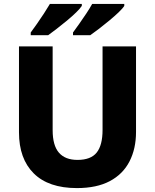

<svg xmlns="http://www.w3.org/2000/svg" viewBox="-20 -951 792 981"><path d="M675 -277Q675 -191 641.5 -126Q608 -61 541 -25.5Q474 10 373 10Q228 10 152.5 -65Q77 -140 77 -275V-714H249V-286Q249 -208 281 -171Q313 -134 376 -134Q444 -134 474 -171.5Q504 -209 504 -287V-714H675ZM615 -921Q607 -908 586 -888Q565 -868 538.5 -846Q512 -824 486 -804Q460 -784 441 -771H353V-785Q367 -804 385 -829.5Q403 -855 421 -882Q439 -909 451 -931H615ZM398 -921Q390 -908 369.5 -888Q349 -868 322.5 -846Q296 -824 270 -804Q244 -784 226 -771H137V-785Q151 -804 169 -829.5Q187 -855 204.5 -882Q222 -909 235 -931H398Z"/></svg>

Font: Noto Sans Meetei Mayek ExtraBold
Style: Regular
Weight: 800
Designer: Monotype Design Team and Neelakash Kshetrimayum
Foundry: Monotype Imaging Inc.
Version: Version 2.002; ttfautohint (v1.8.4.7-5d5b)